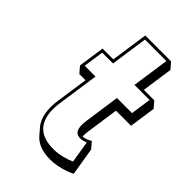

<svg xmlns="http://www.w3.org/2000/svg" viewBox="-223 -793 930 930"><g transform="rotate(45 242.0 -328.5)"><path d="M176.3 -513H102.3L82.9 -378L110.1 -346.2L152.3 -346.2L128.5 -181C120.7 -127.1 124.2 -68.3 157.5 -29.3L184.8 2.5C207.8 29.3 245 46.8 302.5 46.8C370.9 46.8 432.5 14.8 432.5 14.8L409.1 -128.2L381.8 -160C381.8 -160 358.5 -144 335.5 -144H334.8C334.3 -154.4 335.3 -167.5 337.6 -183.2L361.1 -346.2H464.5L483.9 -481.2L456.7 -513H385.2L408.1 -672.2L380.8 -704H203.8ZM189.2 -498 216.7 -689H363.7L336.2 -498H439.5L424.4 -393H321L295.4 -215C288.7 -168.9 290.7 -129 333.4 -129C347.3 -129 361.8 -134.1 369.8 -137.6L388.3 -24.8C366.4 -15.4 323.6 0 277.4 0C147.8 0 130.8 -92.9 143.5 -181L174 -393H100L115.2 -498Z"/></g></svg>

Font: Blink
Style: 3DObl
Weight: 400
Designer: Mew Too
Foundry: Cannot Into Space Fonts
Version: Version 001.000